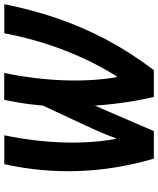

<svg xmlns="http://www.w3.org/2000/svg" viewBox="61 -815 754 916"><g transform="rotate(-90 438.0 -357.0)"><path d="M139.2 0Q113.8 -85.9 98.9 -174.3Q84 -262.7 80.3 -352.5Q76.7 -442.4 84.7 -532.7Q92.8 -623 112.8 -713.4H250.5Q235.4 -640.1 226.8 -568.4Q218.3 -496.6 216.3 -428.5Q214.4 -360.4 218.8 -298.3Q223.1 -236.3 233.4 -182.6H236.8Q244.6 -204.6 254.9 -229.7Q265.1 -254.9 276.6 -280.5Q288.1 -306.2 298.8 -329.1L392.1 -528.8Q395 -561.5 398.7 -590.8Q402.3 -620.1 407.5 -649.9Q412.6 -679.7 419.4 -713.9H547.9Q533.7 -646.5 524.9 -576.4Q516.1 -506.3 513.2 -437.3Q510.3 -368.2 513.9 -302.5Q517.6 -236.8 527.8 -177.7H532.2Q580.6 -254.9 619.6 -340.3Q658.7 -425.8 688.5 -519.3Q718.3 -612.8 737.3 -713.4H876Q850.6 -585 809.8 -464.8Q769 -344.7 708.5 -229.5Q647.9 -114.3 561.5 0H433.6Q422.4 -46.4 414.3 -94.7Q406.2 -143.1 400.6 -190.4Q395 -237.8 392.1 -281.7L270.5 0Z"/></g></svg>

Font: Open Sans SemiCondensed
Style: Bold Italic
Weight: 700
Width: 4
Italic angle: -12°
Designer: Monotype Design Team
Foundry: Monotype Imaging Inc.
Version: Version 3.003